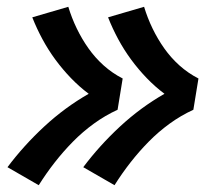

<svg xmlns="http://www.w3.org/2000/svg" viewBox="-20 -617 640 565"><path d="M317 -72 225 -125Q273 -189 333.5 -245Q394 -301 464 -341Q436 -362 411.5 -387.5Q387 -413 366 -441.5Q345 -470 328 -501.5Q311 -533 298 -566L404 -597Q414 -564 429 -533Q444 -502 463.5 -474.5Q483 -447 508 -424.5Q533 -402 564 -386L549 -294Q512 -277 479 -253Q446 -229 417.5 -200Q389 -171 364 -139Q339 -107 317 -72ZM94 -72 2 -125Q50 -189 110.5 -245Q171 -301 241 -341Q213 -362 188.5 -387.5Q164 -413 143 -441.5Q122 -470 105 -501.5Q88 -533 75 -566L181 -597Q191 -564 206 -533Q221 -502 240.5 -474.5Q260 -447 285 -424.5Q310 -402 341 -386L326 -294Q289 -277 256 -253Q223 -229 194.5 -200Q166 -171 141 -139Q116 -107 94 -72Z"/></svg>

Font: Iosevka SS04 Heavy Extended
Style: Italic
Weight: 900
Width: 7
Italic angle: -9°
Monospace: yes
Designer: Belleve Invis
Foundry: Belleve Invis
Version: Version 19.0.0; ttfautohint (v1.8.4)